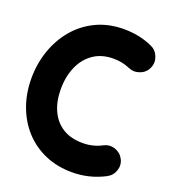

<svg xmlns="http://www.w3.org/2000/svg" viewBox="-147 -847 910 1030"><g transform="rotate(20 308.0 -332.5)"><path d="M589.8 -596.7Q576.2 -565.4 543.2 -553Q510.3 -540.5 479 -554.2Q436 -573.2 385.3 -573.2Q317.9 -573.2 270.8 -540.5Q223.6 -507.8 199 -451.2Q174.3 -394.5 174.3 -323.2Q174.3 -254.9 197.8 -202.4Q221.2 -149.9 267.6 -120.4Q314 -90.8 383.3 -90.8Q441.9 -90.8 491.7 -117.2Q522 -133.3 554.9 -122.8Q587.9 -112.3 604 -82Q620.1 -51.8 609.6 -18.8Q599.1 14.2 568.8 30.3Q481.4 76.2 383.3 76.2Q297.9 76.2 228.3 45.9Q158.7 15.6 109.1 -38.8Q59.6 -93.3 33 -166Q6.3 -238.8 6.3 -323.2Q6.3 -407.7 32.5 -482.9Q58.6 -558.1 107.9 -616.5Q157.2 -674.8 227.3 -708Q297.4 -741.2 385.3 -741.2Q426.3 -741.2 467.3 -733.2Q508.3 -725.1 547.4 -707.5Q578.6 -693.8 591.3 -660.9Q604 -627.9 589.8 -596.7Z"/></g></svg>

Font: Mikhak-FD Black
Style: Regular
Weight: 900
Designer: Amin Abedi
Version: Version 3.2